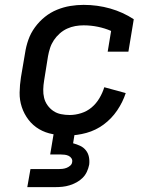

<svg xmlns="http://www.w3.org/2000/svg" viewBox="-20 -548 640 788"><path d="M259 8Q227 8 196.5 2.5Q166 -3 140.5 -18Q115 -33 97 -56.5Q79 -80 69.5 -108.5Q60 -137 60.5 -168Q61 -199 66 -231L83 -331Q87 -358 96.5 -385Q106 -412 123.5 -436Q141 -460 164 -478.5Q187 -497 214 -508Q241 -519 268.5 -523.5Q296 -528 323 -528Q380 -528 432.5 -513Q485 -498 529 -469L507 -336H422L436 -421Q411 -432 382 -438Q353 -444 323 -444Q306 -444 289 -441Q272 -438 255.5 -430.5Q239 -423 225 -410.5Q211 -398 201 -383Q191 -368 185.5 -351Q180 -334 177 -317L161 -217Q158 -199 157.5 -181Q157 -163 161 -146.5Q165 -130 175 -116Q185 -102 199 -92.5Q213 -83 230.5 -79.5Q248 -76 266 -76Q289 -76 313 -83.5Q337 -91 356 -107Q375 -123 388 -145Q401 -167 408 -190L496 -166Q484 -129 461 -95Q438 -61 405.5 -37Q373 -13 334.5 -2.5Q296 8 259 8ZM207 220H92L105 146H220Q228 146 236.5 145Q245 144 253 141Q261 138 268 132Q275 126 276 118Q278 109 273.5 102Q269 95 261.5 91.5Q254 88 245.5 87Q237 86 229 86H186L213 -76H299L280 40Q295 44 309 50.5Q323 57 332.5 69Q342 81 345 96.5Q348 112 346 128Q343 143 336.5 157Q330 171 319 182Q308 193 294 200.5Q280 208 265.5 212.5Q251 217 236 218.5Q221 220 207 220Z"/></svg>

Font: Iosevka HT Medium Extended
Style: Italic
Weight: 500
Width: 7
Italic angle: -9°
Monospace: yes
Designer: Belleve Invis
Foundry: Belleve Invis
Version: Version 32.3.0; ttfautohint (v1.8.4)